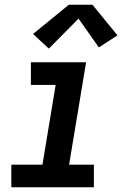

<svg xmlns="http://www.w3.org/2000/svg" viewBox="-20 -794 540 814"><path d="M28 0V-96H160L216 -434H111V-530H345L273 -96H378V0ZM187 -588 120 -650 272 -774H372L478 -644L399 -593L313 -715Z"/></svg>

Font: Iosevka Slab Oblique
Style: Bold
Weight: 700
Italic angle: -9°
Monospace: yes
Designer: Belleve Invis
Foundry: Belleve Invis
Version: Version 11.1.1; ttfautohint (v1.8.3)